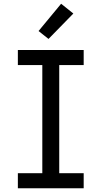

<svg xmlns="http://www.w3.org/2000/svg" viewBox="-20 -1001 540 1021"><path d="M75 0V-80H205V-655H75V-735H425V-655H295V-80H425V0ZM238 -794 185 -836 305 -981 370 -929Z"/></svg>

Font: Iosevka SS18 Medium
Style: Regular
Weight: 500
Monospace: yes
Designer: Belleve Invis
Foundry: Belleve Invis
Version: Version 25.1.1; ttfautohint (v1.8.4)